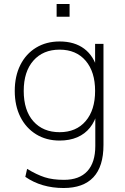

<svg xmlns="http://www.w3.org/2000/svg" viewBox="-20 -720 627 963"><path d="M299 223Q188 223 107 167L116 127Q164 156 204 169Q244 182 301 182Q378 182 418 138.5Q458 95 458 12V-135L469 -159Q457 -112 431.5 -80Q406 -48 367.5 -31.5Q329 -15 279 -15Q212 -15 161 -46.5Q110 -78 82 -134Q54 -190 54 -264Q54 -338 82 -394Q110 -450 161 -481Q212 -512 279 -512Q354 -512 402.5 -475.5Q451 -439 469 -370L457 -392V-500H499V7Q499 115 448.5 169Q398 223 299 223ZM279 -57Q362 -57 409.5 -112.5Q457 -168 457 -264Q457 -360 409.5 -415.5Q362 -471 279 -471Q196 -471 147.5 -416Q99 -361 99 -264Q99 -166 147.5 -111.5Q196 -57 279 -57ZM264 -700H329V-636H264Z"/></svg>

Font: Muli ExtraLight
Style: Regular
Weight: 250
Designer: Vernon Adams
Foundry: Vernon Adams
Version: Version 2.100; ttfautohint (v1.8.1.43-b0c9)